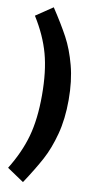

<svg xmlns="http://www.w3.org/2000/svg" viewBox="-109 -899 518 1099"><g transform="rotate(10 150.0 -350.0)"><path d="M286 -350Q286 -239 262.5 -150.5Q239 -62 203.5 4Q168 70 110 158L12 92Q75 -10 103 -110.5Q131 -211 131 -350Q131 -489 103.5 -589.5Q76 -690 12 -792L110 -858Q168 -770 203.5 -704Q239 -638 262.5 -549.5Q286 -461 286 -350Z"/></g></svg>

Font: Fira Sans Condensed
Style: Bold
Weight: 700
Width: 3
Designer: bBox Type GmbH & Carrois Corporate GbR & Edenspiekermann AG
Foundry: bBox Type GmbH & Carrois Corporate GbR & Edenspiekermann AG
Version: Version 4.301